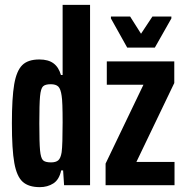

<svg xmlns="http://www.w3.org/2000/svg" viewBox="-20 -763 765 791"><path d="M29 -255Q29 -360 38.5 -415.5Q48 -471 71.5 -494.5Q95 -518 142 -518Q179 -518 200.5 -502Q222 -486 231 -454H238V-743H351V0H244L240 -61H232Q224 -23 200 -7.5Q176 8 144 8Q98 8 73.5 -14Q49 -36 39 -91.5Q29 -147 29 -255ZM234 -136Q238 -167 238 -259Q238 -345 234 -368Q230 -397 220 -406.5Q210 -416 189 -416Q166 -416 157 -407Q148 -398 145 -366.5Q142 -335 142 -255Q142 -175 145 -143.5Q148 -112 157 -103Q166 -94 190 -94Q210 -94 220 -102.5Q230 -111 234 -136ZM415 -89 571 -414H420V-510H698V-421L542 -96H699V0H415ZM437 -687V-695H516L561 -624L608 -695H686V-687L618 -567H504Z"/></svg>

Font: Saira ExtraCondensed
Style: Bold
Weight: 700
Width: 2
Designer: Hector Gatti with collaboration of the Omnibus-Type team
Foundry: Omnibus-Type
Version: Version 0.072; ttfautohint (v1.8)